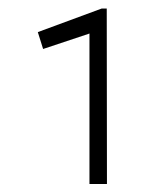

<svg xmlns="http://www.w3.org/2000/svg" viewBox="-20 -873 369 461"><path d="M194.8 -792.5 83.5 -755.4 70.8 -795.9 224.1 -852.5H236.3L236.8 -431.2H194.8Z"/></svg>

Font: DavidDev Light
Style: Regular
Weight: 300
Designer: David.dev
Foundry: David.dev
Version: Version 1.001;FEAKit 1.0